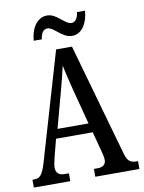

<svg xmlns="http://www.w3.org/2000/svg" viewBox="-97 -970 776 1037"><g transform="rotate(-10 291.0 -451.5)"><path d="M350 -771C405 -771 437 -829 441 -893H397C394 -866 382 -840 358 -840C322 -840 288 -903 234 -903C176 -903 144 -843 140 -781H185C187 -808 199 -834 224 -834C260 -834 294 -771 350 -771ZM3 0H203V-43H179C145 -43 132 -61 132 -87C132 -105 140 -131 143 -147L167 -239H368L395 -138C400 -120 406 -95 406 -81C406 -57 391 -43 361 -43H340V0H582V-43H574C541 -43 525 -55 514 -92L338 -714H251L77 -120C58 -57 43 -43 14 -43H3ZM184 -290 238 -490C251 -538 263 -585 271 -622C278 -584 290 -538 304 -481L354 -290Z"/></g></svg>

Font: Noto Serif Georgian ExtraCondensed Medium
Style: Regular
Weight: 500
Width: 2
Designer: Monotype Design Team, Akaki Razmadze
Foundry: Google LLC
Version: Version 2.003